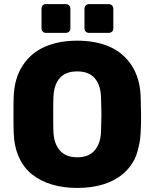

<svg xmlns="http://www.w3.org/2000/svg" viewBox="-20 -901 755 939"><path d="M357.9 18.1Q290 18.1 234.9 1.7Q179.7 -14.6 137.9 -47.1Q96.2 -79.6 72.5 -132.3Q48.8 -185.1 46.9 -253.9Q45.9 -272.9 45.9 -339.8Q45.9 -407.7 46.9 -426.8Q49.8 -517.6 90.8 -580.3Q131.8 -643.1 200 -672.6Q268.1 -702.1 357.9 -702.1Q447.8 -702.1 515.6 -672.6Q583.5 -643.1 624.3 -580.3Q665 -517.6 668 -426.8Q669.9 -348.6 669.9 -339.8Q669.9 -309.6 669.7 -293.9Q669.4 -278.3 667.7 -250.2Q666 -222.2 662.8 -205.1Q659.7 -188 653.3 -163.6Q647 -139.2 637.9 -121.8Q628.9 -104.5 614.7 -85.4Q600.6 -66.4 582 -50.8Q499 18.1 357.9 18.1ZM474.1 -259.8Q476.1 -337.9 476.1 -342.8Q476.1 -349.6 474.1 -423.8Q472.7 -483.4 444.1 -517.6Q415.5 -551.8 357.9 -551.8Q299.3 -551.8 271 -517.8Q242.7 -483.9 241.2 -423.8Q240.2 -404.8 240.2 -342.8Q240.2 -278.8 241.2 -259.8Q242.7 -200.7 271.7 -166.3Q300.8 -131.8 357.9 -131.8Q415 -131.8 443.8 -166.5Q472.7 -201.2 474.1 -259.8ZM300.8 -740.2H205.1Q195.3 -740.2 189.2 -746.3Q183.1 -752.4 183.1 -762.2V-857.9Q183.1 -867.7 189 -875Q194.8 -880.9 205.1 -880.9H300.8Q310.5 -880.9 317.9 -875Q324.2 -867.2 324.2 -857.9V-762.2Q324.2 -752.4 317.9 -746.1Q310.5 -740.2 300.8 -740.2ZM511.2 -740.2H416Q405.8 -740.2 399.9 -746.1Q393.1 -751.5 393.1 -762.2V-857.9Q393.1 -868.2 399.4 -874.5Q405.8 -880.9 416 -880.9H511.2Q520.5 -880.9 527.8 -875Q534.2 -867.2 534.2 -857.9V-762.2Q534.2 -752.4 527.8 -746.1Q520.5 -740.2 511.2 -740.2Z"/></svg>

Font: Cunia
Style: Bold
Weight: 700
Designer: Alejo Bergmann, Denis Ignatov
Foundry: Hubert & Fischer
Version: Version 1.00 February 21, 2019, initial release